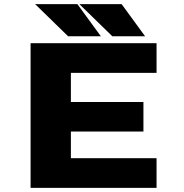

<svg xmlns="http://www.w3.org/2000/svg" viewBox="-20 -909 890 929"><path d="M682 -733.5H523.5L364 -889H568.5ZM468 -733.5H309.5L150 -889H354.5ZM737.5 -556.5H323V-415.5H674V-272.5H323V-143.5H737.5V0H128V-700H737.5Z"/></svg>

Font: League Mono Wide ExtraBold
Style: Regular
Weight: 800
Width: 8
Designer: Tyler Finck
Foundry: The League of Moveable Type / Tyler Finck
Version: Version 2.210